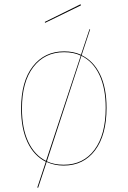

<svg xmlns="http://www.w3.org/2000/svg" viewBox="-20 -768 599 901"><path d="M480 -262Q480 -134 426 -62.5Q372 9 279 9Q235 9 199 -8L159 113L155 112L195 -9Q139 -37 109 -101Q79 -165 79 -258Q79 -386 134 -456.5Q189 -527 281 -527Q325 -527 360 -511L400 -631L403 -630L363 -509Q419 -482 449.5 -419Q480 -356 480 -262ZM196 -13 359 -507Q326 -523 281 -523Q190 -523 136.5 -453.5Q83 -384 83 -258Q83 -166 112.5 -103Q142 -40 196 -13ZM476 -262Q476 -354 446.5 -416.5Q417 -479 362 -506L200 -11Q233 5 279 5Q371 5 423.5 -65.5Q476 -136 476 -262ZM360 -743 192 -661 190 -665 358 -748Z"/></svg>

Font: FiraGO Four
Style: Regular
Weight: 100
Designer: bBox Type
Foundry: bBox Type GmbH
Version: Version 1.001